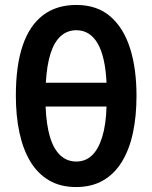

<svg xmlns="http://www.w3.org/2000/svg" viewBox="-20 -745 614 775"><path d="M531 -358Q531 -276 516.5 -208.5Q502 -141 472 -92Q442 -43 396 -16.5Q350 10 287 10Q224 10 178 -17Q132 -44 102.5 -93Q73 -142 58.5 -209.5Q44 -277 44 -359Q44 -480 71.5 -561Q99 -642 153.5 -683.5Q208 -725 288 -725Q372 -725 425.5 -678.5Q479 -632 505 -550Q531 -468 531 -358ZM288 -93Q325 -93 351 -117.5Q377 -142 392.5 -192Q408 -242 410 -315H164Q167 -242 181.5 -193Q196 -144 223 -118.5Q250 -93 288 -93ZM288 -623Q252 -623 225.5 -599.5Q199 -576 184 -529Q169 -482 165 -411H410Q405 -517 374 -570Q343 -623 288 -623Z"/></svg>

Font: Noto Sans Display ExtraCondensed SemiBold
Style: Regular
Weight: 600
Width: 2
Designer: Monotype Design Team
Foundry: Monotype Imaging Inc.
Version: Version 2.003